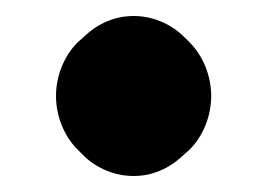

<svg xmlns="http://www.w3.org/2000/svg" viewBox="-20 -208 334 240"><path d="M50 -88C50 -63 60 -38 77 -21L84 -14C100 2 123 12 147 12C170 12 191 3 208 -13L217 -21C234 -38 244 -63 244 -88C244 -113 234 -138 217 -155L210 -162C194 -178 171 -188 147 -188C124 -188 103 -179 86 -163L77 -155C60 -138 50 -113 50 -88Z"/></svg>

Font: Hussar Woodtype
Style: Ultra
Weight: 900
Foundry: Cannot Into Space Fonts
Version: Version 1.07